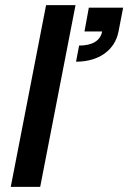

<svg xmlns="http://www.w3.org/2000/svg" viewBox="-20 -730 501 750"><path d="M22 0H137L275 -710H160ZM289 -552 277 -489C366 -489 429 -534 443 -607L461 -700H327L310 -607H379C372 -571 341 -552 289 -552Z"/></svg>

Font: Uncut Sans Semibold Italic
Style: Regular
Weight: 600
Italic angle: -11°
Designer: Kasper Nordkvist
Foundry: UNCUT.wtf
Version: Version 1.304;Glyphs 3.2 (3246)